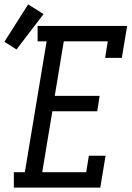

<svg xmlns="http://www.w3.org/2000/svg" viewBox="-81 -853 601 873"><path d="M-18 0V-70H32L131 -665H90V-735H497L473 -590H397L409 -665H209L168 -417H372L361 -347H157L111 -70H311L323 -145H399L375 0ZM-6 -628 -61 -663 47 -833 117 -789Z"/></svg>

Font: Iosevka Slab Oblique
Style: Regular
Weight: 400
Italic angle: -9°
Monospace: yes
Designer: Belleve Invis
Foundry: Belleve Invis
Version: Version 11.1.1; ttfautohint (v1.8.3)